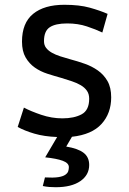

<svg xmlns="http://www.w3.org/2000/svg" viewBox="-20 -560 539 803"><path d="M80 -110Q108 -95 152 -80Q196 -65 241 -65Q290 -65 321.5 -82Q353 -99 353 -147Q353 -167 343.5 -180.5Q334 -194 318 -203.5Q302 -213 281 -220Q260 -227 237 -234Q208 -242 178.5 -251.5Q149 -261 125.5 -277.5Q102 -294 87 -320Q72 -346 72 -386Q72 -464 118.5 -502Q165 -540 249 -540Q312 -540 355 -528Q398 -516 430 -502L408 -424Q381 -437 343.5 -449.5Q306 -462 261 -462Q212 -462 188 -446Q164 -430 164 -388Q164 -371 173 -359.5Q182 -348 197 -339.5Q212 -331 232 -324.5Q252 -318 274 -312Q304 -304 334 -293.5Q364 -283 389 -265.5Q414 -248 429.5 -221Q445 -194 445 -153Q445 -86 404.5 -41.5Q364 3 281 12L257 53Q306 61 329.5 79Q353 97 353 130Q353 172 316 197.5Q279 223 213 223Q200 223 186.5 222Q173 221 159 218L168 182Q203 184 223 181Q243 178 253 171Q263 164 265.5 155.5Q268 147 268 139Q268 122 242.5 112.5Q217 103 169 98L219 13Q165 11 124 -1Q83 -13 54 -29Z"/></svg>

Font: PT Sans Caption
Style: Regular
Weight: 400
Designer: A.Korolkova, O.Umpeleva, V.Yefimov
Foundry: ParaType Ltd
Version: Version 2.004W OFL